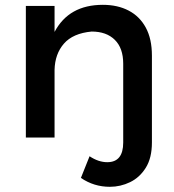

<svg xmlns="http://www.w3.org/2000/svg" viewBox="-20 -556 703 776"><path d="M424 199Q359.5 199 307 163L342 75.5Q378 99.5 413.5 99.5Q478 99.5 478 20V-298.5Q478 -361.5 444 -395Q410 -428.5 350.5 -428.5Q275 -421.5 238.5 -379.8Q202 -338 200.5 -273.5V0H84.5V-532H200.5V-427Q258.5 -536.5 395.5 -536.5Q455.5 -536.5 500 -513.2Q544.5 -490 569.2 -444.5Q594 -399 594 -331V19.5Q594 82.5 569.2 122Q544.5 161.5 505.8 180.2Q467 199 424 199Z"/></svg>

Font: Argentum Novus Medium
Style: Regular
Weight: 500
Designer: Julieta Ulanovsky (font) & Cristiano Sobral (main changes)
Foundry: Julieta Ulanovsky (font) & Cristiano Sobral (main changes)
Version: Version 3.00;November 27, 2020;FontCreator 13.0.0.2655 64-bi